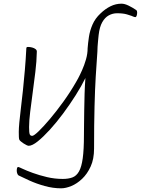

<svg xmlns="http://www.w3.org/2000/svg" viewBox="-20 -779 765 1043"><path d="M312 244Q268 244 223 231.5Q178 219 140.5 202Q103 185 81 174Q77 172 74 164Q71 156 71 149Q71 138 73 133Q75 128 79 128Q82 128 103 138Q124 148 158.5 160.5Q193 173 235 183Q277 193 321 193Q351 193 373 185Q395 177 409 152.5Q423 128 429.5 80.5Q436 33 436 -45Q436 -62 436.5 -97.5Q437 -133 437.5 -178.5Q438 -224 439.5 -270.5Q441 -317 444 -355Q423 -312 391 -261.5Q359 -211 323 -162.5Q287 -114 251 -74.5Q215 -35 185 -11Q155 13 136 13Q132 13 124.5 9.5Q117 6 108.5 0.5Q100 -5 93.5 -10.5Q87 -16 85 -20Q83 -25 82.5 -35.5Q82 -46 82 -63Q82 -81 85 -114Q88 -147 93.5 -191Q99 -235 104.5 -287.5Q110 -340 115 -398Q120 -456 123 -516Q123 -520 125 -522Q127 -524 132 -524Q143 -524 154.5 -521Q166 -518 173.5 -512Q181 -506 180 -497Q179 -445 172 -388Q165 -331 157.5 -275.5Q150 -220 144 -171.5Q138 -123 138 -89Q138 -58 141.5 -49.5Q145 -41 155 -41Q164 -41 190 -66Q216 -91 251.5 -133Q287 -175 324.5 -227Q362 -279 393 -333Q395 -336 404.5 -353.5Q414 -371 426 -398Q438 -425 447 -456Q456 -487 456 -517Q458 -544 463 -578Q468 -612 482.5 -645.5Q497 -679 526 -706Q552 -731 580.5 -745Q609 -759 640 -759Q657 -759 678.5 -748.5Q700 -738 719 -725Q723 -722 724 -719Q725 -716 725 -711Q725 -702 722.5 -694Q720 -686 715 -686Q711 -686 703.5 -689Q696 -692 694 -693Q690 -695 669 -701Q648 -707 616 -707Q592 -707 571 -695.5Q550 -684 535.5 -658.5Q521 -633 516 -590Q515 -581 514 -571Q513 -561 512 -549.5Q511 -538 510 -525Q509 -512 509 -497Q509 -494 506.5 -460.5Q504 -427 500 -362Q496 -297 493.5 -200Q491 -103 491 28Q491 85 472.5 125.5Q454 166 426 192.5Q398 219 367.5 231.5Q337 244 312 244Z"/></svg>

Font: Briem Hand Thin
Style: Regular
Weight: 100
Designer: Gunnlaugur SE Briem, Eben Sorkin
Foundry: Sorkin Type Co.
Version: Version 1.003